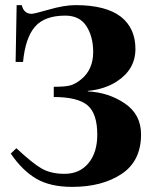

<svg xmlns="http://www.w3.org/2000/svg" viewBox="-20 -711 610 750"><path d="M41 -469 45 -691H65Q73 -657 104 -657Q113 -657 169 -673Q231 -691 275 -691Q394 -691 453 -645Q509 -600 509 -520Q509 -439 435 -392Q388 -362 323 -356V-354Q404 -350 467.5 -307Q531 -264 531 -186Q531 -82 455 -31.5Q379 19 262 19Q177 19 122.5 -12.5Q68 -44 22 -111L44 -132Q107 -73 143 -52.5Q179 -32 232 -32Q291 -32 325.5 -73.5Q360 -115 360 -185Q360 -268 321.5 -300Q283 -332 190 -332V-372Q238 -372 257 -378Q276 -384 297 -401Q344 -439 344 -508Q344 -568 317.5 -609Q291 -650 235 -650Q154 -650 116.5 -606.5Q79 -563 70 -469Z"/></svg>

Font: STIX
Style: Bold
Weight: 700
Designer: MicroPress Inc., with final additions and corrections provided by Coen Hoffman, Elsevier (retired)
Version: Version 1.1.1